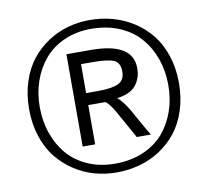

<svg xmlns="http://www.w3.org/2000/svg" viewBox="-85 -869 1060 976"><g transform="rotate(-10 445.5 -380.5)"><path d="M830.6 -381.3Q830.6 -304.7 809.3 -239.7Q788.1 -174.8 751.5 -128.7Q714.8 -82.5 665.3 -50.3Q615.7 -18.1 558.8 -2.7Q502 12.7 440.4 12.7Q382.3 12.7 327.1 -2.7Q272 -18.1 222.9 -50.5Q173.8 -83 137 -128.7Q100.1 -174.3 78.6 -239.5Q57.1 -304.7 57.1 -381.3Q57.1 -457.5 78.4 -522.5Q99.6 -587.4 136 -633.3Q172.4 -679.2 221.2 -711.4Q270 -743.7 325 -759Q379.9 -774.4 438 -774.4Q499.5 -774.4 556.6 -758.8Q613.8 -743.2 663.8 -710.9Q713.9 -678.7 750.7 -632.8Q787.6 -586.9 809.1 -522.2Q830.6 -457.5 830.6 -381.3ZM440.4 -32.7Q521 -32.7 585.4 -60.1Q649.9 -87.4 690.9 -135Q731.9 -182.6 753.7 -245.1Q775.4 -307.6 775.4 -379.9Q775.4 -452.1 753.4 -514.9Q731.4 -577.6 689.9 -625.7Q648.4 -673.8 583.5 -701.4Q518.6 -729 438 -729Q361.3 -729 299.1 -701.4Q236.8 -673.8 196.3 -626.2Q155.8 -578.6 134 -516.1Q112.3 -453.6 112.3 -382.3Q112.3 -309.6 134.3 -246.3Q156.2 -183.1 196.8 -135.5Q237.3 -87.9 300.3 -60.3Q363.3 -32.7 440.4 -32.7ZM418.5 -411.6Q490.7 -411.6 523.9 -427.5Q557.1 -443.4 557.1 -487.8Q557.1 -533.7 526.1 -547.4Q495.1 -561 413.6 -561H356.9V-411.6ZM446.3 -349.6H356.9V-147H292.5V-623.5H418.5Q634.8 -623.5 634.8 -491.7Q634.8 -439 605 -403.1Q575.2 -367.2 507.8 -358.9Q523.9 -346.2 539.6 -325Q555.2 -303.7 566.9 -283Q578.6 -262.2 601.6 -220.9Q624.5 -179.7 644.5 -147H571.8L510.7 -256.3Q495.1 -285.2 487.3 -298.3Q479.5 -311.5 468.3 -326.4Q457 -341.3 446.3 -349.6Z"/></g></svg>

Font: Oxygen
Style: Regular
Weight: 400
Designer: Vernon Adams
Foundry: Vernon Adams
Version: Version Release 0.2.3 webfont; ttfautohint (v0.93.3-1d66) -l